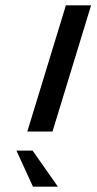

<svg xmlns="http://www.w3.org/2000/svg" viewBox="-20 -704 364 724"><path d="M323.5 -684H228.5L83 -208H178ZM103 -136H42L104.4 0H198.4Z"/></svg>

Font: Din Kursivschrift
Style: Condensed Italic Polish
Weight: 400
Version: Version 1.07